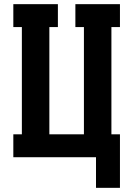

<svg xmlns="http://www.w3.org/2000/svg" viewBox="-20 -755 640 922"><path d="M441 147V0H44V-110H85V-625H44V-735H258V-625H217V-110H383V-625H342V-735H556V-625H515V-110H556V147Z"/></svg>

Font: Iosevka HT Extrabold Extended
Style: Regular
Weight: 800
Width: 7
Monospace: yes
Designer: Belleve Invis
Foundry: Belleve Invis
Version: Version 32.3.0; ttfautohint (v1.8.4)